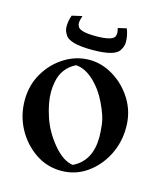

<svg xmlns="http://www.w3.org/2000/svg" viewBox="-94 -655 626 739"><g transform="rotate(15 218.5 -285.5)"><path d="M213.4 -467.8Q119.6 -467.8 104.5 -498.5Q94.7 -512.2 94.7 -530.3Q94.7 -551.3 103 -574.7L143.6 -584Q137.2 -565.9 137.2 -553.7Q137.2 -547.9 140.1 -542.5Q147 -522.5 212.9 -522.5Q275.9 -522.5 286.6 -540.5Q290 -546.9 290 -555.7Q290 -562 286.6 -574.7L320.8 -582.5Q331.1 -556.2 331.1 -529.8Q330.6 -512.2 321.3 -498.5Q306.2 -467.8 213.4 -467.8ZM217.8 12.7Q160.6 12.7 114 -19.3Q67.4 -51.3 40 -102.5Q12.7 -153.8 12.7 -214.4Q12.7 -274.4 41.3 -322.8Q69.8 -371.1 116 -399.7Q162.1 -428.2 214.4 -428.2Q264.6 -428.2 311.3 -399.4Q357.9 -370.6 387.5 -322Q417 -273.4 417 -212.9Q417 -152.8 390.9 -101.8Q364.7 -50.8 319.6 -19Q274.4 12.7 217.8 12.7ZM255.9 -21Q327.1 -55.7 327.1 -151.4Q327.1 -168.9 323.7 -200.4Q320.3 -231.9 297.1 -280.5Q273.9 -329.1 239.5 -360.8Q205.1 -392.6 168.9 -395Q116.2 -368.2 106 -310.5Q102.1 -289.1 102.1 -270.5Q102.1 -228 120.1 -173.6Q138.2 -119.1 177.7 -72.3Q217.3 -25.4 255.9 -21Z"/></g></svg>

Font: Quaaykop
Style: Medium
Weight: 500
Designer: Tup Wanders
Foundry: Free font, DO NOT SELL
Version: Version 1.00;July 31, 2023;FontCreator 11.5.0.2430 64-bit